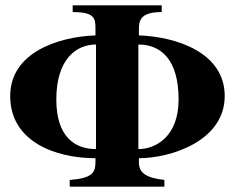

<svg xmlns="http://www.w3.org/2000/svg" viewBox="-20 -696 876 716"><path d="M498 -586C498 -619 503 -651 583 -651V-676H251V-651C334 -651 336 -627 336 -588V-564C197 -559 18 -500 18 -338C18 -167 188 -106 336 -106V-91C336 -51 322 -31 240 -25V0H593V-25C520 -33 498 -54 498 -91V-106C611 -106 818 -167 818 -338C818 -500 638 -559 498 -564ZM496 -530C580 -530 646 -474 646 -325C646 -187 561 -140 496 -140ZM338 -140C260 -140 190 -185 190 -325C190 -474 263 -530 338 -530Z"/></svg>

Font: XITS
Style: Bold
Weight: 700
Designer: MicroPress Inc., with final additions and corrections provided by Coen Hoffman, Elsevier (retired)
Version: Version 1.107